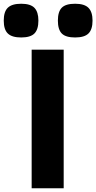

<svg xmlns="http://www.w3.org/2000/svg" viewBox="-97 -1005 514 1025"><path d="M72 -740H243V0H72ZM16 -805Q-33 -805 -55 -826Q-77 -847 -77 -895Q-77 -943 -55 -964Q-33 -985 16 -985Q66 -985 87 -963Q108 -941 108 -895Q108 -848 87 -826.5Q66 -805 16 -805ZM304 -805Q254 -805 233 -826Q212 -847 212 -895Q212 -943 233 -964Q254 -985 304 -985Q354 -985 375.5 -963Q397 -941 397 -895Q397 -848 375.5 -826.5Q354 -805 304 -805Z"/></svg>

Font: Encode Sans Normal
Style: Bold
Weight: 700
Designer: Pablo Impallari, Andres Torresi
Foundry: Pablo Impallari, Andres Torresi
Version: Version 1.000; ttfautohint (v1.00) -l 8 -r 50 -G 200 -x 14 -